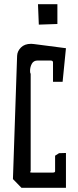

<svg xmlns="http://www.w3.org/2000/svg" viewBox="-20 -920 374 920"><path d="M162 -900H255V-805L166 -802ZM296 -20H83L42 -62L62 -653Q63 -675 80.5 -692.5Q98 -710 129 -710L142 -709L296 -689L280 -528H234V-621Q234 -630 222 -630H160Q141 -630 132.5 -614.5Q124 -599 124 -580Q124 -569 127 -567V-99Q124 -98 124 -96Q124 -93 133 -93H232Q244 -93 244 -99V-174L263 -186L296 -187Z"/></svg>

Font: Bahiana
Style: Regular
Weight: 400
Designer: Pablo Cosgaya & Dani Raskovsky
Foundry: Pablo Cosgaya & Dani Raskovsky
Version: Version 1.005